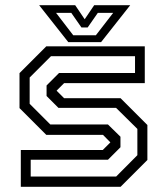

<svg xmlns="http://www.w3.org/2000/svg" viewBox="-20 -718 642 738"><path d="M60 0V-141.5H375L405.5 -172V-169.5L376 -199.5H158L55 -302.5V-437L158 -540H536.5V-398.5H226.5L196 -368V-371L226.5 -340.5H443.5L546.5 -237.5V-103L443.5 0ZM98 -39.5H426.5L508 -121.5V-222.5L426 -303.5H204.5L159 -349V-389.5L207 -437.5H499V-502H176L94 -420V-319L173.5 -239.5H395L443 -192.5V-152L395 -104H98ZM242.5 -556 130.5 -698H269L305.5 -644L342 -698H480.5L368.5 -556ZM261.5 -582.5H348.5L415 -668.5H356L317 -612.5H293L254 -668.5H195.5Z"/></svg>

Font: Tourney Thin
Style: Regular
Weight: 400
Version: Version 1.015